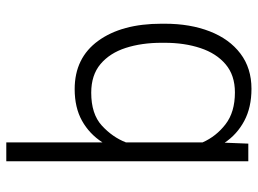

<svg xmlns="http://www.w3.org/2000/svg" viewBox="-122 -668 800 595"><g transform="rotate(-90 277.5 -370.0)"><path d="M502 -269V-258.8Q502 -180.2 478.3 -119.4Q454.6 -58.6 409.4 -24.4Q364.3 9.8 300.3 9.8Q242.7 9.8 200.9 -12.5Q159.2 -34.7 133.3 -73.2L130.4 0H75.7V-750H134.3V-452.1Q160.6 -492.7 201.4 -515.4Q242.2 -538.1 299.3 -538.1Q396 -538.1 449 -465.1Q502 -392.1 502 -269ZM442.9 -258.8V-269Q442.9 -330.6 427 -379.9Q411.1 -429.2 377 -458Q342.8 -486.8 288.1 -486.8Q222.2 -486.8 186.3 -453.9Q150.4 -420.9 134.3 -379.4V-141.6Q152.8 -99.6 190.4 -70.6Q228 -41.5 289.1 -41.5Q342.3 -41.5 376.2 -70.3Q410.2 -99.1 426.5 -148.4Q442.9 -197.8 442.9 -258.8Z"/></g></svg>

Font: Vazirmatn RD ExtraLight
Style: Regular
Weight: 200
Designer: Saber Rastikerdar
Foundry: Saber Rastikerdar
Version: Version 32.102